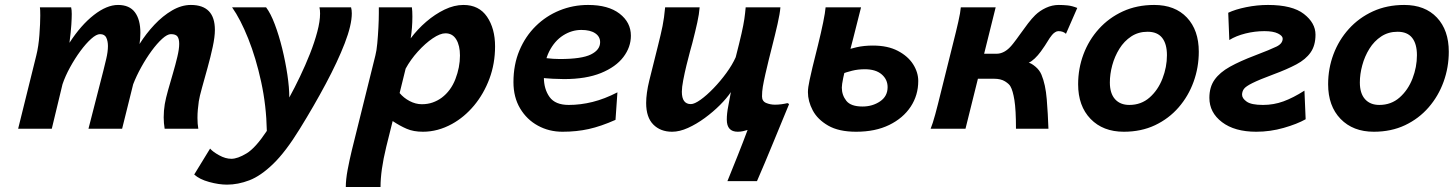

<svg xmlns="http://www.w3.org/2000/svg" viewBox="-20 -523 5906 780"><path d="M785.6 0H648.9Q647 -11.2 646 -22.9Q645 -34.7 645 -46.4Q645 -73.2 649.4 -100.1Q653.3 -123 662.6 -156Q671.9 -189 682.4 -224.6Q692.9 -260.3 700.4 -292Q708 -323.7 708 -344.7Q708 -365.2 700.9 -374.8Q693.8 -384.3 674.3 -384.3Q659.7 -384.3 638.9 -365.5Q618.2 -346.7 595.9 -316.4Q573.7 -286.1 554 -250.5Q534.2 -214.8 521 -180.7L476.1 0H339.4L399.9 -235.8Q404.8 -254.9 411.6 -283.9Q418.5 -313 418.5 -335.9Q418.5 -355.5 411.9 -369.9Q405.3 -384.3 386.2 -384.3Q371.6 -384.3 350.3 -365.2Q329.1 -346.2 306.6 -315.7Q284.2 -285.2 264.6 -249.5Q245.1 -213.9 233.9 -180.7L190.4 0H53.7L127.4 -297.4Q136.7 -334.5 140.1 -381.3Q143.6 -428.2 143.6 -460Q143.6 -485.4 142.1 -493.2H269Q271.5 -483.4 271.5 -466.3Q271.5 -450.2 269.8 -422.6Q268.1 -395 262.2 -349.1Q308.6 -420.9 361.1 -461.9Q413.6 -502.9 459.5 -502.9Q505.9 -502.9 528.1 -473.1Q550.3 -443.4 550.3 -389.6Q550.3 -366.7 546.9 -344.2Q573.2 -386.2 607.2 -422.4Q641.1 -458.5 679.2 -480.7Q717.3 -502.9 755.4 -502.9Q853 -502.9 853 -401.4Q853 -373.5 844.2 -332.5Q835.4 -291.5 823.2 -247.8Q811 -204.1 800.8 -167.2Q790.5 -130.4 787.6 -111.3Q785.2 -94.2 783.7 -77.6Q782.2 -61 782.2 -43.9Q782.2 -20 785.6 0Z M1277.8 -493.2H1406.2Q1409.2 -482.4 1409.2 -468.8Q1409.2 -421.4 1380.4 -346.9Q1351.6 -272.5 1303.7 -182.9Q1255.9 -93.3 1198.2 0Q1140.6 93.8 1089.8 142.8Q1039.1 191.9 992.9 209.5Q946.8 227.1 902.3 227.1Q869.1 227.1 829.8 216.3Q790.5 205.6 769 186L833.5 80.6Q844.7 93.8 870.4 107.9Q896 122.1 919.9 122.1Q945.3 122.1 981.7 100.1Q1018.1 78.1 1064 8.8Q1062 -93.8 1041 -190.4Q1020 -287.1 988.5 -366Q957 -444.8 922.9 -493.2H1061Q1079.6 -468.8 1096.4 -424.1Q1113.3 -379.4 1126.5 -325.7Q1139.6 -272 1147.5 -219.5Q1155.3 -167 1155.3 -127Q1176.8 -166 1198.7 -211.9Q1220.7 -257.8 1239.3 -304.7Q1257.8 -351.6 1269 -394Q1280.3 -436.5 1280.3 -467.8Q1280.3 -483.4 1277.8 -493.2Z M1627.9 -244.1 1603.5 -145Q1619.6 -125.5 1644 -112.5Q1668.5 -99.6 1693.8 -99.6Q1717.8 -99.6 1737.8 -106.7Q1757.8 -113.8 1774.4 -126Q1811.5 -153.8 1830.1 -201.7Q1848.6 -249.5 1848.6 -297.4Q1848.6 -337.9 1833.5 -362.8Q1818.4 -387.7 1789.6 -387.7Q1768.1 -387.7 1737.8 -367.2Q1707.5 -346.7 1677.7 -313.7Q1647.9 -280.8 1627.9 -244.1ZM1519 -493.2H1653.3Q1655.3 -479 1655.3 -455.6Q1655.3 -409.7 1648.4 -367.2Q1675.8 -403.8 1711.4 -434.6Q1747.1 -465.3 1786.1 -484.1Q1825.2 -502.9 1862.8 -502.9Q1925.8 -502.9 1958.5 -455.1Q1991.2 -407.2 1991.2 -334.5Q1991.2 -264.6 1968.3 -203.1Q1945.3 -141.6 1905.8 -94.2Q1866.2 -46.9 1816.4 -19.5Q1758.8 12.2 1698.2 12.2Q1659.7 12.2 1632.1 0.2Q1604.5 -11.7 1575.2 -31.2L1549.3 72.8Q1537.1 123 1531.5 163.1Q1525.9 203.1 1525.9 236.8H1384.8Q1384.8 206.5 1392.3 166.5Q1399.9 126.5 1409.2 87.9L1504.9 -297.4Q1509.8 -315.9 1512.7 -346.9Q1515.6 -377.9 1517.3 -411.4Q1519 -444.8 1519 -469.7Z M2488.3 -147.9 2480.5 -36.1Q2421.4 -9.8 2371.8 1.2Q2322.3 12.2 2265.1 12.2Q2210.4 12.2 2165.3 -12.5Q2120.1 -37.1 2093 -82.5Q2065.9 -127.9 2065.9 -189.5Q2065.9 -260.3 2090.1 -317.9Q2114.3 -375.5 2156.5 -417Q2198.7 -458.5 2253.4 -480.7Q2308.1 -502.9 2369.1 -502.9Q2451.2 -502.9 2497.1 -467.5Q2543 -432.1 2543 -377.9Q2543 -331.5 2512.5 -291.3Q2481.9 -251 2421.4 -226.3Q2360.8 -201.7 2271.5 -201.7Q2251.5 -201.7 2225.3 -203.1Q2199.2 -204.6 2174.1 -207.3Q2148.9 -210 2131.8 -213.4V-297.9Q2203.1 -283.2 2253.9 -283.2Q2343.3 -283.2 2380.6 -301.8Q2418 -320.3 2418 -351.6Q2418 -374.5 2397.9 -387.9Q2377.9 -401.4 2341.8 -401.4Q2302.7 -401.4 2267.8 -379.2Q2232.9 -356.9 2211.2 -314.2Q2189.5 -271.5 2189.5 -209Q2189.5 -161.1 2212.6 -128.9Q2235.8 -96.7 2290.5 -96.7Q2338.4 -96.7 2387.5 -108.9Q2436.5 -121.1 2488.3 -147.9Z M3009.3 -493.2H3150.4Q3148.4 -467.8 3138.9 -425.8Q3129.4 -383.8 3116 -331.5Q3102.5 -279.3 3089.4 -222.2Q3082 -189.5 3078.9 -170.4Q3075.7 -151.4 3075.7 -131.3Q3075.7 -111.8 3092.5 -104.7Q3109.4 -97.7 3128.4 -97.7Q3141.1 -97.7 3155.3 -99.6Q3169.4 -101.6 3178.7 -104Q3183.6 -103 3185.5 -99.6Q3174.3 -72.8 3158 -33Q3141.6 6.8 3123.3 51.3Q3105 95.7 3087.2 138.2Q3069.3 180.7 3055.2 212.9H2935.1Q2953.6 167.5 2976.3 110.6Q2999 53.7 3017.1 4.9Q3009.8 7.3 2999 9.8Q2988.3 12.2 2977.1 12.2Q2932.6 12.2 2932.6 -37.1Q2932.6 -62 2938.5 -91.6Q2944.3 -121.1 2949.2 -148.9Q2932.6 -124 2904.8 -96.2Q2877 -68.4 2843.3 -43.7Q2809.6 -19 2775.1 -3.4Q2740.7 12.2 2710.4 12.2Q2663.1 12.2 2634 -17.1Q2605 -46.4 2605 -104.5Q2605 -124 2608.2 -147Q2611.3 -169.9 2617.7 -195.8L2653.3 -338.4Q2665 -384.8 2671.6 -417.2Q2678.2 -449.7 2682.1 -493.2H2822.3Q2820.3 -465.8 2812.7 -431.4Q2805.2 -397 2792.5 -347.7Q2790 -338.9 2783.2 -314Q2776.4 -289.1 2768.8 -257.8Q2761.2 -226.6 2755.6 -197.3Q2750 -168 2750 -150.4Q2750 -100.1 2786.6 -100.1Q2801.3 -100.1 2826.2 -117.9Q2851.1 -135.7 2878.9 -164.6Q2906.7 -193.4 2930.9 -226.6Q2955.1 -259.8 2968.8 -290.5Q2984.4 -351.1 2992.4 -386.7Q3000.5 -422.4 3003.9 -445.8Q3007.3 -469.2 3009.3 -493.2Z M3334 -493.2H3478Q3444.3 -358.4 3422.1 -274.7Q3399.9 -190.9 3399.9 -167Q3399.9 -136.7 3418.2 -113.5Q3436.5 -90.3 3483.9 -90.3Q3524.4 -90.3 3555.2 -111.1Q3585.9 -131.8 3585.9 -168.9Q3585.9 -200.2 3561.8 -220.9Q3537.6 -241.7 3493.2 -241.7Q3465.3 -241.7 3441.4 -235.6Q3417.5 -229.5 3399.4 -222.7L3412.6 -317.4Q3430.2 -324.2 3460 -331.1Q3489.7 -337.9 3526.4 -337.9Q3586.4 -337.9 3627.4 -316.4Q3668.5 -294.9 3689.5 -262Q3710.4 -229 3710.4 -193.8Q3710.4 -136.2 3679.7 -89.6Q3648.9 -43 3592.5 -15.4Q3536.1 12.2 3458 12.2Q3387.7 12.2 3344.5 -12.7Q3301.3 -37.6 3281.7 -74.7Q3262.2 -111.8 3262.2 -148.4Q3262.2 -167 3269 -198Q3275.9 -229 3280.8 -250L3303.2 -340.3Q3315.4 -389.6 3324 -431.4Q3332.5 -473.1 3334 -493.2Z M3938 -203.1 3963.4 -304.7H4029.3Q4045.9 -304.7 4062.5 -314.5Q4079.1 -324.2 4095.7 -345.7Q4108.9 -362.3 4124.5 -384.5Q4140.1 -406.7 4156.2 -427.7Q4172.4 -448.7 4185.5 -461.4Q4204.1 -479.5 4229.2 -491.2Q4254.4 -502.9 4281.2 -502.9Q4298.8 -502.9 4317.4 -501Q4335.9 -499 4356.4 -490.7L4310.5 -385.7Q4298.8 -396.5 4279.8 -396.5Q4272.9 -396.5 4265.9 -391.8Q4258.8 -387.2 4253.4 -380.4Q4244.1 -369.1 4235.6 -354.5Q4227.1 -339.8 4208.5 -314Q4196.8 -297.9 4183.8 -285.6Q4170.9 -273.4 4159.2 -268.1Q4169.9 -266.1 4186.5 -252.2Q4203.1 -238.3 4210.9 -219.7Q4227.5 -180.2 4232.4 -120.1Q4237.3 -60.1 4239.3 0H4107.4Q4107.4 -76.7 4101.1 -116Q4094.7 -155.3 4085 -171.9Q4080.1 -181.6 4063 -192.4Q4045.9 -203.1 4018.6 -203.1ZM4024.9 -493.2 3902.3 0H3760.7Q3769 -20 3779.5 -58.6Q3790 -97.2 3802.2 -147.5L3851.6 -345.7Q3864.3 -395.5 3873 -434.1Q3881.8 -472.7 3883.3 -493.2Z M4359.9 -180.7Q4359.9 -244.6 4381.6 -302.5Q4403.3 -360.4 4444.1 -405.5Q4484.9 -450.7 4541.7 -476.8Q4598.6 -502.9 4668.9 -502.9Q4753.4 -502.9 4801.8 -451.7Q4850.1 -400.4 4850.1 -313Q4850.1 -249.5 4829.1 -191.2Q4808.1 -132.8 4768.3 -86.9Q4728.5 -41 4672.4 -14.4Q4616.2 12.2 4545.4 12.2Q4460.9 12.2 4410.4 -40Q4359.9 -92.3 4359.9 -180.7ZM4642.1 -394Q4604.5 -394 4575.7 -375Q4546.9 -356 4527.6 -325Q4508.3 -293.9 4498.5 -257.8Q4488.8 -221.7 4488.8 -188Q4488.8 -143.6 4509.8 -120.1Q4530.8 -96.7 4567.9 -96.7Q4616.2 -96.7 4650.4 -127Q4684.6 -157.2 4702.6 -203.9Q4720.7 -250.5 4720.7 -298.8Q4720.7 -344.7 4701.2 -369.4Q4681.6 -394 4642.1 -394Z M4974.1 -360.4 4969.7 -471.2Q4998.5 -484.9 5042.7 -493.9Q5086.9 -502.9 5131.3 -502.9Q5230 -502.9 5277.1 -466.3Q5324.2 -429.7 5324.2 -382.3Q5324.2 -338.4 5304.4 -310.1Q5284.7 -281.7 5246.6 -261.5Q5208.5 -241.2 5154.3 -221.2Q5095.2 -199.2 5067.9 -185.5Q5040.5 -171.9 5033.2 -161.4Q5025.9 -150.9 5025.9 -138.2Q5025.9 -123.5 5044.7 -110.1Q5063.5 -96.7 5110.8 -96.7Q5154.3 -96.7 5193.8 -111.1Q5233.4 -125.5 5279.3 -154.8L5284.2 -38.6Q5249.5 -19 5194.8 -3.4Q5140.1 12.2 5083.5 12.2Q4995.6 12.2 4944.3 -26.9Q4893.1 -65.9 4893.1 -125.5Q4893.1 -169.4 4914.3 -199.2Q4935.5 -229 4976.8 -252Q5018.1 -274.9 5077.6 -297.4Q5141.6 -321.8 5166.3 -334Q5190.9 -346.2 5190.9 -366.2Q5190.9 -377.4 5171.6 -387Q5152.3 -396.5 5116.7 -396.5Q5078.1 -396.5 5039.8 -387Q5001.5 -377.4 4974.1 -360.4Z M5375.5 -180.7Q5375.5 -244.6 5397.2 -302.5Q5418.9 -360.4 5459.7 -405.5Q5500.5 -450.7 5557.4 -476.8Q5614.3 -502.9 5684.6 -502.9Q5769 -502.9 5817.4 -451.7Q5865.7 -400.4 5865.7 -313Q5865.7 -249.5 5844.7 -191.2Q5823.7 -132.8 5783.9 -86.9Q5744.1 -41 5688 -14.4Q5631.8 12.2 5561 12.2Q5476.6 12.2 5426 -40Q5375.5 -92.3 5375.5 -180.7ZM5657.7 -394Q5620.1 -394 5591.3 -375Q5562.5 -356 5543.2 -325Q5523.9 -293.9 5514.2 -257.8Q5504.4 -221.7 5504.4 -188Q5504.4 -143.6 5525.4 -120.1Q5546.4 -96.7 5583.5 -96.7Q5631.8 -96.7 5666 -127Q5700.2 -157.2 5718.3 -203.9Q5736.3 -250.5 5736.3 -298.8Q5736.3 -344.7 5716.8 -369.4Q5697.3 -394 5657.7 -394Z"/></svg>

Font: Andika
Style: Bold Italic
Weight: 700
Italic angle: -14°
Designer: Victor Gaultney, Annie Olsen, Julie Remington, Don Collingsworth, Eric Hays, Becca Hirsbrunner
Foundry: SIL International
Version: Version 6.101